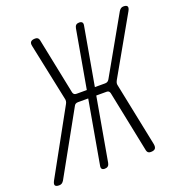

<svg xmlns="http://www.w3.org/2000/svg" viewBox="-189 -857 935 985"><g transform="rotate(-20 279.0 -365.0)"><path d="M-6 -6Q-11 2 -17 6Q-23 10 -32 10Q-49 10 -53.5 2.5Q-58 -5 -49 -22L143 -370Q147 -377 148 -384Q149 -391 147 -398L82 -708Q78 -725 85 -732.5Q92 -740 109 -740Q118 -740 123 -736Q128 -732 130 -724L193 -415Q195 -408 199.5 -404.5Q204 -401 212 -401H268L324 -718Q326 -729 332 -734.5Q338 -740 349 -740Q360 -740 365 -734.5Q370 -729 368 -718L312 -401H368Q376 -401 381.5 -404.5Q387 -408 391 -415L566 -724Q571 -732 577 -736Q583 -740 591 -740Q608 -740 612 -732Q616 -724 607 -708L431 -398Q427 -391 425 -384Q423 -377 425 -370L496 -23Q499 -6 492.5 2Q486 10 468 10Q459 10 454 6Q449 2 447 -6L378 -344Q376 -351 372 -354.5Q368 -358 360 -358H304L243 -12Q241 -1 234.5 4.5Q228 10 217 10Q206 10 201.5 4.5Q197 -1 199 -12L260 -358H204Q196 -358 190.5 -354.5Q185 -351 182 -344Z"/></g></svg>

Font: Maple Mono NL Thin
Style: Italic
Weight: 250
Italic angle: -10°
Monospace: yes
Designer: subframe7536
Version: Version 7.000